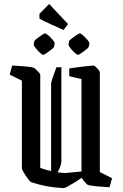

<svg xmlns="http://www.w3.org/2000/svg" viewBox="-20 -944 625 973"><path d="M91 -535 29 -566 42 -612Q76 -610 108 -607.5Q140 -605 152 -600Q155 -599 162.5 -592Q170 -585 177 -577Q184 -569 184 -566V-93Q198 -88 211.5 -84Q225 -80 239 -77V-517Q239 -528 247.5 -552Q256 -576 266 -603H291V-123Q291 -117 286 -102Q281 -87 272 -71Q291 -68 310 -67L393 -75V-543L331 -558V-597Q347 -600 374.5 -603.5Q402 -607 426 -609.5Q450 -612 454 -612Q457 -612 465 -605Q473 -598 479.5 -589.5Q486 -581 486 -578V-72L548 -41L535 5Q501 3 469 0Q437 -3 425 -7Q422 -8 410 -21.5Q398 -35 394 -43Q377 -31 357.5 -19Q338 -7 323 1Q308 9 304 9Q255 7 213.5 -1Q172 -9 137 -21Q133 -23 121.5 -38Q110 -53 100.5 -69.5Q91 -86 91 -92ZM302 -792Q267 -808 240 -820Q213 -832 180 -849V-874L229 -924L325 -822ZM330 -736Q331 -739 343 -748.5Q355 -758 368 -766.5Q381 -775 384 -775Q389 -775 401 -764.5Q413 -754 423.5 -741.5Q434 -729 433 -723L429 -705Q428 -702 416 -692.5Q404 -683 391.5 -674.5Q379 -666 375 -666Q370 -666 358 -677Q346 -688 336.5 -700.5Q327 -713 327 -717ZM154 -736Q155 -739 167 -748.5Q179 -758 192 -766.5Q205 -775 208 -775Q213 -775 225 -764.5Q237 -754 247.5 -741.5Q258 -729 257 -723L253 -705Q252 -702 240 -692.5Q228 -683 215.5 -674.5Q203 -666 199 -666Q194 -666 182 -677Q170 -688 160.5 -700.5Q151 -713 151 -717Z"/></svg>

Font: Grenze Gotisch
Style: Regular
Weight: 400
Designer: Renata Polastri
Foundry: Omnibus-Type
Version: Version 1.001